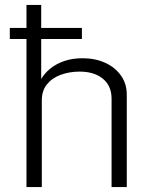

<svg xmlns="http://www.w3.org/2000/svg" viewBox="-20 -763 612 783"><path d="M314 -649V-604H20V-649ZM88 0V-743H148V-440.5Q161 -463.5 184.8 -483Q208.5 -502.5 241.8 -514Q275 -525.5 316.5 -525.5Q368 -525.5 408.8 -507Q449.5 -488.5 473.2 -455Q497 -421.5 497 -377V0H435V-360.5Q435 -413 399.5 -442Q364 -471 304.5 -471Q264 -471 228.5 -458.2Q193 -445.5 171.8 -419.5Q150.5 -393.5 150.5 -353.5V0Z"/></svg>

Font: Public Sans Thin ExtraLight
Style: Regular
Weight: 250
Version: Version 1.007